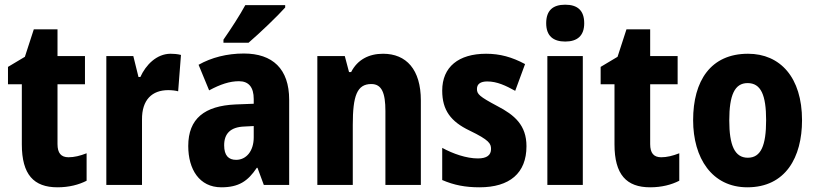

<svg xmlns="http://www.w3.org/2000/svg" viewBox="-20 -881 3474 818"><path d="M272 -211C240 -211 225 -229 225 -267V-522H342V-642H225V-756H124L86 -639L14 -596V-522H73V-266C73 -137 124 -83 225 -83C274 -83 316 -94 349 -111V-228C321 -217 296 -211 272 -211Z M707 -652C647 -652 601 -604 578 -553H570L548 -642H433V-93H585V-371C584 -456 628 -497 697 -497C712 -497 729 -495 739 -492L751 -647C735 -651 720 -652 707 -652Z M1195 -849V-859H1025C1001 -815 966 -761 932 -712V-699H1039C1088 -741 1163 -813 1195 -849ZM1019 -653C947 -653 881 -636 826 -605L871 -496C919 -522 959 -535 998 -535C1040 -535 1061 -509 1061 -459V-439L983 -436C852 -430 782 -376 782 -259C782 -160 829 -83 923 -83C997 -83 1036 -109 1074 -166H1077L1104 -93H1212V-456C1212 -588 1141 -653 1019 -653ZM1022 -342 1061 -344V-296C1061 -237 1029 -200 986 -200C954 -200 935 -218 935 -262C935 -311 961 -340 1022 -342Z M1612 -652C1552 -652 1503 -627 1476 -574H1467L1449 -642H1332V-93H1483V-349C1483 -473 1501 -523 1562 -523C1607 -523 1622 -484 1622 -408V-93H1773V-453C1773 -585 1711 -652 1612 -652Z M2223 -258C2223 -348 2172 -391 2099 -429C2022 -470 2012 -480 2012 -502C2012 -523 2027 -534 2056 -534C2098 -534 2135 -516 2175 -494L2217 -608C2161 -638 2110 -652 2051 -652C1934 -652 1864 -596 1864 -495C1864 -411 1901 -363 1980 -325C2065 -284 2072 -269 2072 -246C2072 -220 2054 -206 2016 -206C1967 -206 1910 -226 1864 -251V-114C1915 -92 1963 -83 2023 -83C2151 -83 2223 -143 2223 -258Z M2388 -861C2336 -861 2307 -837 2307 -782C2307 -728 2337 -704 2388 -704C2439 -704 2469 -728 2469 -782C2469 -836 2441 -861 2388 -861ZM2463 -642H2312V-93H2463Z M2797 -211C2765 -211 2750 -229 2750 -267V-522H2867V-642H2750V-756H2649L2611 -639L2539 -596V-522H2598V-266C2598 -137 2649 -83 2750 -83C2799 -83 2841 -94 2874 -111V-228C2846 -217 2821 -211 2797 -211Z M3397 -369C3397 -551 3304 -652 3167 -652C3008 -652 2933 -537 2933 -369C2933 -208 3013 -83 3164 -83C3327 -83 3397 -211 3397 -369ZM3087 -368C3087 -476 3110 -527 3165 -527C3222 -527 3244 -476 3244 -369C3244 -261 3222 -209 3166 -209C3110 -209 3087 -262 3087 -368Z"/></svg>

Font: Noto Sans Kannada UI Condensed ExtraBold
Style: Regular
Weight: 800
Width: 3
Designer: Jelle Bosma - Monotype Design Team
Foundry: Monotype Imaging Inc.
Version: Version 2.005